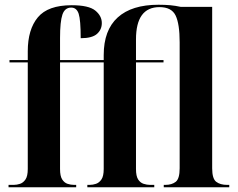

<svg xmlns="http://www.w3.org/2000/svg" viewBox="-20 -789 1001 809"><path d="M16 0V-10H38Q51 -10 64.5 -14.5Q78 -19 87.5 -33Q97 -47 97 -77V-526H20V-536H97V-573Q97 -665 139.5 -716Q182 -767 282 -767Q354 -767 381.5 -744.5Q409 -722 409 -692Q409 -664 388.5 -646Q368 -628 320 -628Q320 -705 311.5 -731Q303 -757 280 -757Q253 -757 243 -727.5Q233 -698 233 -629V-536H417V-557Q417 -662 476 -715.5Q535 -769 648 -769Q676 -769 697.5 -767Q719 -765 742 -760H874V-80Q874 -36 891 -23Q908 -10 937 -10H946V0H670V-10H677Q704 -10 720.5 -23Q737 -36 737 -80V-611Q737 -688 720 -723.5Q703 -759 652 -759Q553 -759 553 -623V-536H669V-526H553V-77Q553 -47 562 -33Q571 -19 585 -14.5Q599 -10 612 -10H630V0H348V-10H358Q371 -10 384.5 -14.5Q398 -19 407.5 -33Q417 -47 417 -77V-526H233V-77Q233 -47 242 -33Q251 -19 264.5 -14.5Q278 -10 292 -10H301V0Z"/></svg>

Font: Noto Serif Display Condensed
Style: Bold
Weight: 700
Width: 3
Designer: Monotype Design Team
Foundry: Monotype Imaging Inc.
Version: Version 2.009